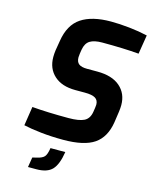

<svg xmlns="http://www.w3.org/2000/svg" viewBox="-138 -835 903 1140"><g transform="rotate(15 313.0 -265.0)"><path d="M62 -18 80 -135Q176 -127 303 -127Q369 -127 399.5 -142.5Q430 -158 437 -200L441 -226Q443 -240 443 -246Q443 -274 423 -286Q403 -298 359 -298H300Q217 -298 170 -340.5Q123 -383 123 -454Q123 -474 126 -496L136 -556Q152 -658 218 -702Q284 -746 400 -746Q452 -746 513 -739.5Q574 -733 626 -721L607 -604Q514 -612 382 -612Q333 -612 307 -596Q281 -580 274 -539L270 -513Q268 -497 268 -491Q268 -463 284 -450.5Q300 -438 335 -438H398Q489 -438 538 -395.5Q587 -353 587 -282Q587 -265 584 -242L574 -173Q559 -79 497 -36.5Q435 6 306 6Q234 6 170 -1Q106 -8 62 -18ZM157 155 185 148Q216 141 228.5 127Q241 113 247 73H338Q326 151 295.5 183.5Q265 216 198 216H147Z"/></g></svg>

Font: Exo
Style: Bold Italic
Weight: 700
Italic angle: -9°
Designer: Natanael Gama
Foundry: Natanael Gama
Version: Version 1.500; ttfautohint (v1.6)